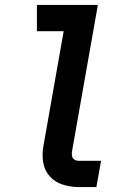

<svg xmlns="http://www.w3.org/2000/svg" viewBox="-20 -755 540 775"><path d="M297 0Q264 0 233 -10Q202 -20 181 -43Q160 -66 154.5 -98.5Q149 -131 155 -164L237 -629H129V-735H375L271 -146Q269 -136 270.5 -126.5Q272 -117 279.5 -111.5Q287 -106 297 -106H388L369 0Z"/></svg>

Font: Iosevka SS08
Style: Bold Italic
Weight: 700
Italic angle: -10°
Monospace: yes
Designer: Belleve Invis
Foundry: Belleve Invis
Version: 2.1.0; ttfautohint (v1.8.2)